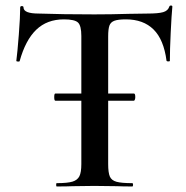

<svg xmlns="http://www.w3.org/2000/svg" viewBox="-20 -674 672 694"><path d="M603 -650Q600 -619 597 -556Q594 -493 594 -454Q594 -452 588.5 -452Q583 -452 582 -454Q572 -531 535 -567.5Q498 -604 435 -604Q407 -604 393.5 -599Q380 -594 375.5 -581.5Q371 -569 371 -542V-336H464Q469 -336 469 -323Q469 -318 467.5 -314Q466 -310 464 -310H371V-81Q371 -50 377 -36Q383 -22 401 -17Q419 -12 458 -12Q461 -12 461 -6Q461 0 458 0Q423 0 403 -1L321 -2L243 -1Q222 0 185 0Q183 0 183 -6Q183 -12 185 -12Q224 -12 242 -17.5Q260 -23 267 -37Q274 -51 274 -81V-310H180Q176 -310 176 -323Q176 -336 180 -336H274V-544Q274 -581 262 -592.5Q250 -604 211 -604Q150 -604 111 -566.5Q72 -529 51 -453Q50 -451 44.5 -451.5Q39 -452 39 -454Q43 -484 48 -548.5Q53 -613 53 -647Q53 -652 59 -652Q65 -652 65 -647Q65 -625 120 -625Q206 -622 321 -622Q381 -622 447 -624L514 -625Q552 -625 569.5 -630Q587 -635 592 -650Q593 -654 598 -654Q603 -654 603 -650Z"/></svg>

Font: Cormorant SC SemiBold
Style: Regular
Weight: 600
Designer: Christian Thalmann (Catharsis Fonts)
Version: Version 3.000